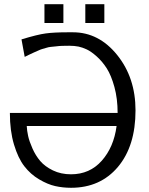

<svg xmlns="http://www.w3.org/2000/svg" viewBox="-20 -869 707 911"><path d="M26.9 -333H538.1Q538.1 -400.9 522.9 -456.1Q507.8 -511.2 486.8 -544.2Q465.8 -577.1 439 -601.1Q412.1 -625 391.6 -634.5Q371.1 -644 353 -647.9Q333 -651.9 309.1 -651.9Q290 -651.9 274.9 -651.4Q259.8 -650.9 244.9 -648.9Q230 -647 220.9 -646.5Q211.9 -646 198 -641.6Q184.1 -637.2 179 -636Q173.8 -634.8 158.9 -627.9Q144 -621.1 141.1 -620.1Q138.2 -619.1 119.6 -610.1Q101.1 -601.1 97.2 -599.1L82 -682.1Q157.2 -705.1 197 -710.4Q236.8 -715.8 301.8 -715.8H326.2Q449.2 -715.8 536.1 -607.9Q623 -500 623 -345.2Q623 -176.3 539.6 -77.1Q456.1 22 316.9 22Q277.8 22 241.9 13.9Q206.1 5.9 165.5 -18.1Q125 -42 95.5 -80.1Q65.9 -118.2 46.4 -183.1Q26.9 -248 26.9 -333ZM106.9 -271Q107.9 -249 113.5 -223.6Q119.1 -198.2 134 -164.6Q148.9 -130.9 170.9 -105Q192.9 -79.1 231 -60.5Q269 -42 316.9 -42Q405.8 -42 462.9 -106.4Q520 -170.9 533.2 -271ZM190.9 -759.8V-849.1H280.8V-759.8ZM384.8 -759.8V-849.1H475.1V-759.8Z"/></svg>

Font: CMU Sans Serif
Style: Medium
Weight: 500
Version: Version 0.7.0